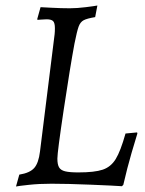

<svg xmlns="http://www.w3.org/2000/svg" viewBox="-20 -666 525 696"><path d="M478 -182Q473 -167 457 -112Q441 -57 427 4L422 9Q395 7 309 3.5Q223 0 167 0Q122 0 85 4Q48 8 38 10L50 -33Q88 -39 104 -57Q120 -75 125 -117L178 -542Q179 -551 179 -564Q179 -583 172.5 -589.5Q166 -596 149 -596Q139 -596 129.5 -595Q120 -594 116 -594L115 -597L127 -640Q128 -640 165 -638Q202 -636 233 -636Q259 -636 291 -640Q323 -644 333 -646L325 -604Q295 -599 283 -592.5Q271 -586 265 -569.5Q259 -553 250 -508Q234 -422 211 -268.5Q188 -115 188 -91Q188 -70 194 -59.5Q200 -49 216 -45Q232 -41 264 -41Q323 -41 352.5 -51Q382 -61 399.5 -89.5Q417 -118 435 -182L477 -186Z"/></svg>

Font: Alegreya SC
Style: Italic
Weight: 400
Italic angle: -7°
Designer: Juan Pablo del Peral
Foundry: Huerta Tipografica
Version: Version 2.007; ttfautohint (v1.6)